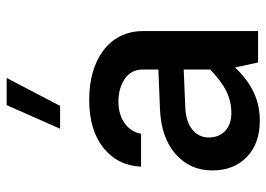

<svg xmlns="http://www.w3.org/2000/svg" viewBox="-136 -690 831 600"><g transform="rotate(-90 280.0 -390.5)"><path d="M482.4 -359.4C482.4 -466.8 391.1 -527.8 268.1 -527.8C205.1 -527.8 155.3 -513.2 118.2 -483.9C80.6 -454.1 61 -415 58.6 -365.7H161.6C168.9 -408.2 208.5 -436.5 261.7 -436.5C288.6 -436.5 312.5 -430.2 332.5 -417C352.5 -403.8 362.3 -384.3 362.3 -359.4V-311.5L238.8 -306.6C179.7 -304.2 132.8 -288.1 98.6 -258.3C64 -228 46.9 -189.5 46.9 -143.1C46.9 -98.1 61 -62 88.9 -35.2C116.7 -8.3 154.8 5.4 202.1 5.4C264.6 5.4 316.4 -17.6 368.7 -71.8L384.3 0H482.4ZM149.9 -154.3C149.9 -195.3 184.1 -225.1 243.2 -227.5L362.3 -232.4V-149.9C314 -103 274.4 -83.5 226.1 -83.5C178.7 -83.5 149.9 -111.8 149.9 -154.3ZM177.2 -618.7H248.5L335.9 -785.6H251Z"/></g></svg>

Font: Estedad SemiBold
Style: Regular
Weight: 600
Designer: Amin Abedi
Version: Version 7.3